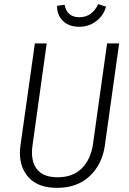

<svg xmlns="http://www.w3.org/2000/svg" viewBox="-20 -894 623 925"><path d="M485 -192Q472 -102 412 -45.5Q352 11 255 11Q167 11 121.5 -35.5Q76 -82 76 -158Q76 -177 79 -196L148 -685H205L137 -196Q134 -177 134 -160Q134 -103 164.5 -71.5Q195 -40 258 -40Q332 -40 375 -84Q418 -128 428 -200L496 -685H554ZM255 -866 291 -871Q303 -811 362 -811Q394 -811 417 -828Q440 -845 453 -874L491 -862Q479 -819 443.5 -792Q408 -765 361 -765Q312 -765 283 -793.5Q254 -822 255 -866Z"/></svg>

Font: Fira Sans Condensed Light
Style: Italic
Weight: 300
Width: 3
Italic angle: -8°
Designer: Carrois Corporate & Edenspiekermann AG
Foundry: Carrois Corporate GbR & Edenspiekermann AG
Version: Version 4.203